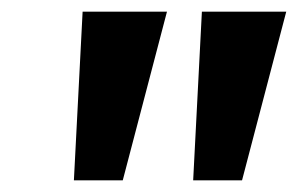

<svg xmlns="http://www.w3.org/2000/svg" viewBox="-20 -725 512 330"><path d="M107 -415 122 -705H267L191 -415ZM312 -415 327 -705H472L396 -415Z"/></svg>

Font: Nunito Sans 12pt ExtraLight 12pt
Style: Bold Italic
Weight: 700
Italic angle: -9°
Version: Version 3.101;gftools[0.9.27]